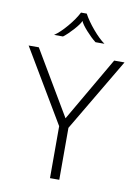

<svg xmlns="http://www.w3.org/2000/svg" viewBox="-100 -994 761 1059"><g transform="rotate(10 281.0 -464.5)"><path d="M256 -291 13 -700H70L283 -340L492 -700H550L308 -291V0H256ZM266 -929H298Q319 -890 355.5 -847Q392 -804 423 -782H373Q347 -802 318 -834.5Q289 -867 282 -885Q275 -867 246 -834.5Q217 -802 191 -782H141Q173 -804 209.5 -847Q246 -890 266 -929Z"/></g></svg>

Font: KoHo Light
Style: Regular
Weight: 300
Version: Version 1.000; ttfautohint (v1.6)